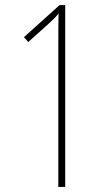

<svg xmlns="http://www.w3.org/2000/svg" viewBox="-20 -734 427 754"><path d="M209 0V-566Q209 -637 210 -681Q196 -663 170 -640L91 -569L74 -588L214 -714H236V0Z"/></svg>

Font: Noto Sans Arabic CondThin
Style: Regular
Weight: 250
Width: 3
Designer: Nadine Chahine
Foundry: Monotype Imaging Inc.
Version: Version 1.001